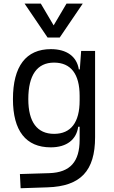

<svg xmlns="http://www.w3.org/2000/svg" viewBox="-20 -796 626 1050"><path d="M92.8 233.4 240.2 228.5C420.9 222.7 500 138.7 500 -45.9V-517.6H423.8L416.5 -416.5H411.1C399.9 -487.3 344.7 -527.3 258.3 -527.3C122.1 -527.3 50.8 -433.6 50.8 -253.9C50.8 -80.6 121.6 9.8 257.3 9.8C345.2 9.8 397.9 -32.7 407.7 -103H415.5V-30.3C415 86.9 365.2 147 250 150.9L88.9 155.8ZM415.5 -271.5V-246.1C415.5 -126.5 367.7 -64 275.9 -64C183.1 -64 134.8 -128.9 134.8 -253.9C134.8 -385.3 183.1 -453.6 275.4 -453.6C367.7 -453.6 415.5 -391.1 415.5 -271.5ZM240.2 -590.8H306.6L432.6 -776.4H343.8L273.4 -657.2L203.1 -776.4H114.3Z"/></svg>

Font: Cascadia Code SemiLight
Style: Regular
Weight: 350
Monospace: yes
Designer: Aaron Bell
Foundry: Saja Typeworks
Version: Version 2404.023